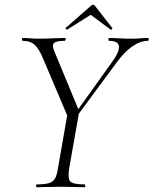

<svg xmlns="http://www.w3.org/2000/svg" viewBox="-20 -784 643 804"><path d="M282 -270 273 -278 449 -524Q481 -568 478 -590.5Q475 -613 437 -613Q434 -613 434 -619Q434 -625 437 -625Q460 -625 480 -623.5Q500 -622 532 -622Q553 -622 566.5 -623.5Q580 -625 599 -625Q603 -625 603 -619Q603 -613 599 -613Q568 -613 534.5 -590Q501 -567 469 -523ZM135 0Q131 0 131 -6Q131 -12 135 -12Q167 -12 184.5 -17Q202 -22 210.5 -37Q219 -52 223 -81L263 -310L312 -319L270 -81Q263 -38 273.5 -25Q284 -12 333 -12Q337 -12 337 -6Q337 0 333 0Q313 0 288.5 -1Q264 -2 235 -2Q205 -2 180 -1Q155 0 135 0ZM274 -271 159 -542Q143 -580 125 -596.5Q107 -613 76 -613Q72 -613 72 -619Q72 -625 76 -625Q90 -625 106.5 -623.5Q123 -622 138 -622Q171 -622 201 -623.5Q231 -625 253 -625Q256 -625 255 -619Q254 -613 250 -613Q216 -613 206.5 -604Q197 -595 206 -573L312 -317ZM261 -660Q260 -659 256.5 -662Q253 -665 255 -667L360 -759Q364 -764 369.5 -764Q375 -764 378 -759L450 -667Q452 -665 448.5 -661.5Q445 -658 443 -660L360 -722Z"/></svg>

Font: Cormorant Garamond Light Light
Style: Italic
Weight: 300
Italic angle: -10°
Version: Version 4.001